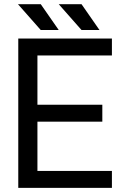

<svg xmlns="http://www.w3.org/2000/svg" viewBox="-20 -909 630 929"><path d="M475.1 -402.3H161.1V-640.6H521.5V-722.7H68.4V0H521.5V-82H161.1V-320.3H475.1ZM177.2 -763.7 66.9 -888.7H177.2L264.2 -763.7ZM374.5 -763.7 264.2 -888.7H374.5L461.4 -763.7Z"/></svg>

Font: Giphurs
Style: Regular
Weight: 400
Version: Version 2.010